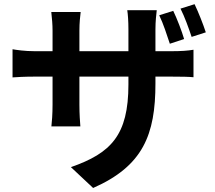

<svg xmlns="http://www.w3.org/2000/svg" viewBox="-20 -830 1040 928"><path d="M817.3 -777.6 749.6 -756.2C769.3 -715.7 786.6 -661.4 800.9 -618.6L869.9 -641.3C858.5 -680.2 836.1 -738.4 817.3 -777.6ZM920.4 -809.8 852.4 -788.3C872.6 -748.6 891.6 -695.2 906.2 -651.7L974.7 -673.7C962.3 -712 939.4 -770.3 920.4 -809.8ZM731.3 -426.6V-687.7C731.3 -728.1 735.3 -760.3 737.6 -780.6H595.1C598.2 -761.1 600.7 -728.1 600.7 -687.7V-421.7C600.7 -176.1 516.1 -89.6 322.7 -22.2L430.1 78.6C671.6 -27.9 731.3 -179 731.3 -426.6ZM369.9 -771.9H227.9C231.4 -741.3 234 -710.6 234 -681.8V-323.9C234 -278.9 230.8 -238.6 228.4 -219.1H368.4C366.8 -238.6 363.8 -279.3 363.8 -323.9V-681.2C363.8 -721.1 367.6 -753.2 369.9 -771.9ZM40.6 -592V-455.9C63.2 -457.5 98.7 -459.7 149 -459.7H805.5C857.9 -459.7 893.3 -459 915.2 -456.7V-589.6C887.9 -584.9 857.9 -582.5 804.7 -582.5H149C99.2 -582.5 58.6 -588.8 40.6 -592Z"/></svg>

Font: Source Han Sans JP VF
Style: Regular
Weight: 250
Designer: Ryoko NISHIZUKA 西塚涼子 (kana, bopomofo & ideographs); Paul D. Hunt (Latin, Greek & Cyrillic); Sandoll Communications 산돌커뮤니
Foundry: Adobe
Version: Version 2.004;hotconv 1.0.118;makeotfexe 2.5.65603